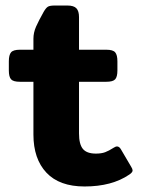

<svg xmlns="http://www.w3.org/2000/svg" viewBox="-20 -660 512 695"><path d="M101 -173V-364H52Q28 -364 20 -373Q12 -382 12 -405V-438Q12 -461 20 -470.5Q28 -480 52 -480H101V-520Q101 -542 110.5 -563.5Q120 -585 138 -617Q146 -631 153 -635.5Q160 -640 178 -640H224Q247 -640 256.5 -630Q266 -620 266 -598V-480H365Q389 -480 397 -470.5Q405 -461 405 -438V-405Q405 -382 397 -373Q389 -364 365 -364H266V-177Q266 -138 280 -121Q294 -104 327 -104Q347 -104 360.5 -109Q374 -114 391 -125Q399 -130 403 -130Q412 -130 418 -119L455 -56Q460 -48 460 -43Q460 -36 448 -28Q385 15 286 15Q195 15 148 -35Q101 -85 101 -173Z"/></svg>

Font: Mitr Medium
Style: Regular
Weight: 500
Designer: Thanarat Vachiruckul
Foundry: Cadson Demak
Version: Version 1.002